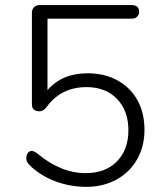

<svg xmlns="http://www.w3.org/2000/svg" viewBox="-20 -725 640 752"><path d="M323.2 -438Q390.1 -438 440.7 -409.9Q491.2 -381.8 518.6 -332Q545.9 -282.2 545.9 -216.8Q545.9 -151.4 516.8 -100.6Q487.8 -49.8 435.8 -21.5Q383.8 6.8 318.4 6.8Q252.9 6.8 193.8 -16.1Q134.8 -39.1 96.2 -78.1Q83 -90.8 83 -104.5Q83 -118.2 89.1 -126Q95.2 -133.8 104 -133.8Q112.8 -133.8 126 -124Q218.3 -46.9 314.9 -46.9Q393.1 -46.9 438 -92.8Q482.9 -138.7 482.9 -214.8Q482.9 -291 438.5 -337.4Q394 -383.8 318.8 -383.8Q218.8 -383.8 162.1 -305.2Q149.9 -289.1 135.3 -289.1Q105 -289.1 105 -315.9V-675.8Q105 -688 113 -696.5Q121.1 -705.1 134.8 -705.1H496.1Q524.9 -705.1 524.9 -678.2Q524.9 -667 516.8 -659.4Q508.8 -651.9 496.1 -651.9H166V-372.1Q223.1 -438 323.2 -438Z"/></svg>

Font: Nunito-Light
Style: Regular
Weight: 300
Designer: Vernon Adams
Foundry: newtypography
Version: Version 3.000